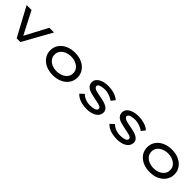

<svg xmlns="http://www.w3.org/2000/svg" viewBox="370 -1911 3296 3296"><g transform="rotate(45 2017.5 -263.0)"><path d="M355 0 72 -525H191L415 -90L388 -81L623 -525H737L445 0Z M1239 10Q1142 10 1067 -25Q992 -60 949.5 -122Q907 -184 907 -263Q907 -343 949.5 -404.5Q992 -466 1067 -501Q1142 -536 1239 -536Q1336 -536 1410.5 -501Q1485 -466 1527.5 -404.5Q1570 -343 1570 -263Q1570 -184 1527.5 -122Q1485 -60 1410.5 -25Q1336 10 1239 10ZM1239 -84Q1303 -84 1354.5 -107Q1406 -130 1436.5 -170.5Q1467 -211 1465 -263Q1467 -316 1436.5 -356Q1406 -396 1354.5 -419Q1303 -442 1239 -442Q1175 -442 1123 -419Q1071 -396 1041 -356Q1011 -316 1012 -263Q1011 -211 1041 -170.5Q1071 -130 1123 -107Q1175 -84 1239 -84Z M2066 10Q1979 10 1907 -13Q1835 -36 1786 -89L1856 -153Q1894 -116 1945 -96Q1996 -76 2058 -76Q2082 -76 2108 -79Q2134 -82 2157 -89Q2180 -96 2194 -109Q2208 -122 2208 -142Q2208 -174 2159 -190Q2134 -197 2103 -204Q2072 -211 2036 -217Q1976 -229 1927 -242.5Q1878 -256 1846 -280Q1823 -299 1810.5 -324Q1798 -349 1798 -384Q1798 -419 1817.5 -447Q1837 -475 1871 -495Q1905 -515 1950.5 -525.5Q1996 -536 2049 -536Q2094 -536 2142.5 -527Q2191 -518 2234.5 -499.5Q2278 -481 2308 -452L2253 -382Q2227 -402 2192 -417.5Q2157 -433 2120.5 -442Q2084 -451 2050 -451Q2026 -451 2000 -448Q1974 -445 1951.5 -438Q1929 -431 1915 -418.5Q1901 -406 1901 -388Q1901 -376 1908.5 -366Q1916 -356 1928 -348Q1950 -334 1987 -325Q2024 -316 2069 -308Q2123 -299 2172 -285.5Q2221 -272 2255 -251Q2281 -234 2296 -211.5Q2311 -189 2311 -158Q2311 -104 2278 -66.5Q2245 -29 2189.5 -9.5Q2134 10 2066 10Z M2799 10Q2712 10 2640 -13Q2568 -36 2519 -89L2589 -153Q2627 -116 2678 -96Q2729 -76 2791 -76Q2815 -76 2841 -79Q2867 -82 2890 -89Q2913 -96 2927 -109Q2941 -122 2941 -142Q2941 -174 2892 -190Q2867 -197 2836 -204Q2805 -211 2769 -217Q2709 -229 2660 -242.5Q2611 -256 2579 -280Q2556 -299 2543.5 -324Q2531 -349 2531 -384Q2531 -419 2550.5 -447Q2570 -475 2604 -495Q2638 -515 2683.5 -525.5Q2729 -536 2782 -536Q2827 -536 2875.5 -527Q2924 -518 2967.5 -499.5Q3011 -481 3041 -452L2986 -382Q2960 -402 2925 -417.5Q2890 -433 2853.5 -442Q2817 -451 2783 -451Q2759 -451 2733 -448Q2707 -445 2684.5 -438Q2662 -431 2648 -418.5Q2634 -406 2634 -388Q2634 -376 2641.5 -366Q2649 -356 2661 -348Q2683 -334 2720 -325Q2757 -316 2802 -308Q2856 -299 2905 -285.5Q2954 -272 2988 -251Q3014 -234 3029 -211.5Q3044 -189 3044 -158Q3044 -104 3011 -66.5Q2978 -29 2922.5 -9.5Q2867 10 2799 10Z M3592 10Q3495 10 3420 -25Q3345 -60 3302.5 -122Q3260 -184 3260 -263Q3260 -343 3302.5 -404.5Q3345 -466 3420 -501Q3495 -536 3592 -536Q3689 -536 3763.5 -501Q3838 -466 3880.5 -404.5Q3923 -343 3923 -263Q3923 -184 3880.5 -122Q3838 -60 3763.5 -25Q3689 10 3592 10ZM3592 -84Q3656 -84 3707.5 -107Q3759 -130 3789.5 -170.5Q3820 -211 3818 -263Q3820 -316 3789.5 -356Q3759 -396 3707.5 -419Q3656 -442 3592 -442Q3528 -442 3476 -419Q3424 -396 3394 -356Q3364 -316 3365 -263Q3364 -211 3394 -170.5Q3424 -130 3476 -107Q3528 -84 3592 -84Z"/></g></svg>

Font: Lexend Tera
Style: Regular
Weight: 400
Designer: Bonnie Shaver-Troup, Thomas Jockin
Foundry: Lexend
Version: Version 1.007